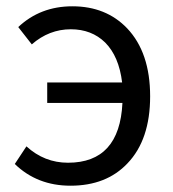

<svg xmlns="http://www.w3.org/2000/svg" viewBox="-20 -577 549 610"><path d="M38 -491Q108 -557 210 -557Q317 -557 384 -487Q457 -410 457 -271Q457 -133 385 -58Q318 13 204 13Q98 13 27 -56L64 -112Q121 -60 196 -60Q360 -60 369 -250H130V-315H368Q358 -398 314 -442Q271 -484 205 -484Q136 -484 81 -436Z"/></svg>

Font: Source Han Sans K Regular
Style: Regular
Weight: 400
Designer: Ryoko NISHIZUKA  (kana & ideographs); Paul D. Hunt (Latin, Greek & Cyrillic); Wenlong ZHANG  (bopomofo); Sandoll Communi
Foundry: Adobe Systems Incorporated
Version: Version 1.00 July 18, 2014, initial release